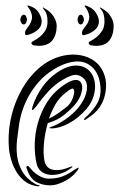

<svg xmlns="http://www.w3.org/2000/svg" viewBox="-20 -668 429 691"><path d="M306 -408Q314 -398 318.5 -383Q323 -368 322 -350.5Q321 -333 314 -314Q307 -295 292 -277Q263 -243 228.5 -224.5Q194 -206 166 -206Q149 -206 166 -212Q175 -215 187.5 -221.5Q200 -228 214 -237.5Q228 -247 242.5 -260Q257 -273 269 -290Q289 -318 292.5 -344.5Q296 -371 282 -385Q270 -397 254 -398.5Q238 -400 206 -381Q177 -364 154 -339Q131 -314 111 -286Q100 -272 96.5 -272Q93 -272 99 -290Q111 -325 132.5 -355Q154 -385 184 -406Q206 -421 224.5 -427Q243 -433 258.5 -432Q274 -431 286 -424.5Q298 -418 306 -408ZM360 -338Q356 -314 347.5 -297.5Q339 -281 328.5 -269.5Q318 -258 307.5 -251Q297 -244 289 -238Q285 -235 283 -237Q281 -239 286 -244Q304 -259 322.5 -284.5Q341 -310 342 -341Q342 -394 316 -422Q290 -450 251 -446.5Q212 -443 170 -416Q143 -399 122.5 -376.5Q102 -354 87 -328.5Q72 -303 62.5 -276Q53 -249 49 -222Q45 -196 41.5 -166Q38 -136 41.5 -107Q45 -78 60 -51.5Q75 -25 107 -6Q112 -3 117.5 -2Q123 -1 123 0Q123 2 118 2.5Q113 3 107 1Q82 -4 64.5 -19.5Q47 -35 36 -55Q25 -75 19 -97Q13 -119 12 -137Q6 -216 34 -293Q40 -309 49.5 -329Q59 -349 73 -369.5Q87 -390 106 -409.5Q125 -429 149 -444Q172 -458 197 -465Q222 -472 247 -471.5Q272 -471 294 -462.5Q316 -454 333 -437Q348 -421 356.5 -396Q365 -371 360 -338ZM269 -374Q281 -360 272 -330.5Q263 -301 230 -271Q212 -254 195 -243.5Q178 -233 152 -225Q141 -187 138 -150Q135 -113 140 -90Q141 -81 146.5 -72.5Q152 -64 162.5 -59.5Q173 -55 190 -56Q207 -57 232 -67Q239 -70 240.5 -68.5Q242 -67 234 -62Q216 -48 196 -42.5Q176 -37 158.5 -39Q141 -41 128.5 -51Q116 -61 112 -78Q104 -113 105 -151Q106 -189 116.5 -226Q127 -263 146.5 -295.5Q166 -328 195 -351Q249 -394 269 -374ZM259 -55Q252 -45 241.5 -35.5Q231 -26 217.5 -18.5Q204 -11 189.5 -6Q175 -1 160 -1Q134 -1 111.5 -12.5Q89 -24 77 -59Q75 -63 75 -66.5Q75 -70 77 -70Q81 -72 85 -67.5Q89 -63 93 -58Q104 -45 121.5 -35Q139 -25 155 -25Q185 -25 207 -34Q229 -43 249 -58Q254 -61 260.5 -64Q267 -67 259 -55ZM245 -347Q241 -355 216 -334Q193 -316 179.5 -292.5Q166 -269 156 -241Q175 -250 191 -261.5Q207 -273 221 -284Q236 -297 243 -318Q250 -339 245 -347ZM119 -503Q114 -503 103.5 -504.5Q93 -506 93 -514Q93 -517 102 -521.5Q111 -526 122 -534.5Q133 -543 142 -556.5Q151 -570 151 -591Q151 -617 141 -630Q139 -633 136 -636.5Q133 -640 134 -641Q136 -641 138.5 -639.5Q141 -638 142 -637Q162 -626 173 -608.5Q184 -591 184 -575Q184 -543 168.5 -523Q153 -503 119 -503ZM82 -543Q70 -538 70 -549Q70 -557 76 -564.5Q82 -572 87.5 -581Q93 -590 95 -601.5Q97 -613 89 -630Q87 -635 82 -641Q77 -647 79 -648Q81 -649 87.5 -646.5Q94 -644 96 -643Q113 -635 121.5 -619Q130 -603 130 -591Q130 -572 114.5 -559.5Q99 -547 82 -543ZM53 -597Q53 -602 56.5 -608.5Q60 -615 66 -615Q71 -615 74 -608.5Q77 -602 77 -597Q77 -593 74 -586.5Q71 -580 66 -580Q60 -580 56.5 -586Q53 -592 53 -597ZM325 -503Q320 -503 309.5 -504.5Q299 -506 299 -514Q299 -517 308 -521.5Q317 -526 327.5 -534.5Q338 -543 347 -556.5Q356 -570 356 -591Q356 -616 347 -630Q345 -633 341.5 -636.5Q338 -640 340 -641Q341 -641 344 -639.5Q347 -638 348 -637Q368 -626 378.5 -608.5Q389 -591 389 -575Q389 -543 374 -523Q359 -503 325 -503ZM288 -543Q283 -541 279 -541.5Q275 -542 275 -549Q275 -557 281 -564.5Q287 -572 293 -581Q299 -590 301 -601.5Q303 -613 295 -630Q293 -635 288 -641Q283 -647 285 -648Q287 -649 293 -646.5Q299 -644 301 -643Q318 -635 327 -619Q336 -603 336 -591Q336 -572 320.5 -559.5Q305 -547 288 -543ZM259 -597Q259 -602 262 -608.5Q265 -615 271 -615Q276 -615 279 -608.5Q282 -602 282 -597Q282 -593 279 -586.5Q276 -580 271 -580Q265 -580 262 -586Q259 -592 259 -597Z"/></svg>

Font: Akronim
Style: Regular
Weight: 400
Designer: Grzegorz Klimczewski
Foundry: Fonty.PL
Version: Version 1.002